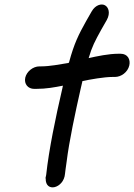

<svg xmlns="http://www.w3.org/2000/svg" viewBox="-20 -739 584 836"><path d="M90 -401C84 -373 102 -352 129 -352H137C182 -352 218 -359 254 -366L251 -352C222 -227 193 -88 181 23L178 37L179 38C177 102 258 81 263 18C264 4 266 -2 270 -34C281 -124 308 -250 332 -356L339 -386C373 -393 432 -404 472 -404H481C507 -404 536 -424 543 -454C549 -480 536 -505 505 -505H496C453 -505 402 -494 366 -486C381 -537 393 -559 421 -610L445 -652C462 -683 452 -708 437 -716C423 -724 396 -719 379 -689L355 -647C322 -588 303 -550 281 -469V-468C281 -468 279 -467 279 -465C242 -459 197 -450 159 -450H152C123 -450 96 -427 90 -401Z"/></svg>

Font: Stray Cat
Style: ExBlkCnObl
Weight: 1000
Version: Version 1.0